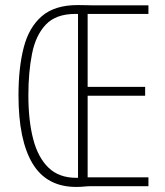

<svg xmlns="http://www.w3.org/2000/svg" viewBox="-20 -735 653 758"><path d="M287 -715Q308 -715 319.5 -714.5Q331 -714 344 -714H566V-680H326V-392H553V-357H326V-35H566V0H340Q327 0 312.5 1.5Q298 3 281 3Q164 3 108.5 -89.5Q53 -182 53 -359Q53 -467 73.5 -547Q94 -627 145 -671Q196 -715 287 -715ZM277 -680Q201 -680 161 -638Q121 -596 106.5 -523Q92 -450 92 -359Q92 -259 111 -186Q130 -113 171.5 -73Q213 -33 281 -33Q284 -33 285 -33Q286 -33 288 -33V-680Q284 -680 277 -680Z"/></svg>

Font: Noto Sans Gujarati UI ExtraCondensed ExtraLight
Style: Regular
Weight: 200
Width: 2
Designer: Jelle Bosma - Monotype Design Team, Universal Thirst
Foundry: Monotype Imaging Inc.
Version: Version 2.106; ttfautohint (v1.8.4.7-5d5b)